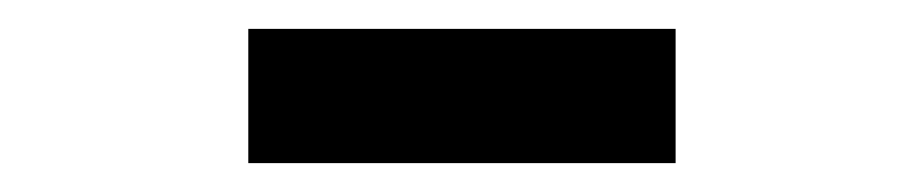

<svg xmlns="http://www.w3.org/2000/svg" viewBox="-20 -705 640 133"><path d="M152 -592V-685H448V-592Z"/></svg>

Font: Source Code Pro
Style: Bold
Weight: 700
Monospace: yes
Designer: Paul D. Hunt, Teo Tuominen
Foundry: Adobe Systems Incorporated
Version: Version 2.030;PS 1.000;hotconv 16.6.51;makeotf.lib2.5.65220